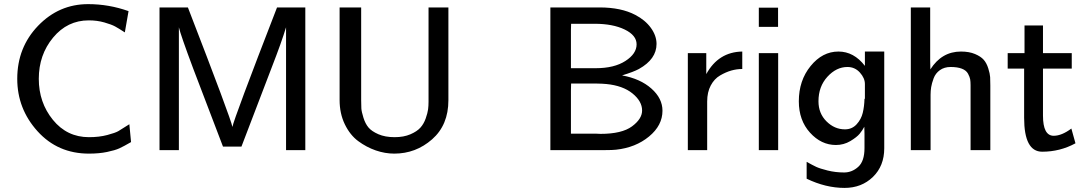

<svg xmlns="http://www.w3.org/2000/svg" viewBox="-20 -731 5287 935"><path d="M64 -347.2Q64 -500 165.5 -605.5Q267.1 -710.9 409.2 -710.9Q510.3 -710.9 606 -676.8L587.9 -573.2Q557.1 -593.3 540 -602.5Q522.9 -611.8 488 -621.8Q453.1 -631.8 412.1 -631.8Q308.1 -631.8 238.5 -547.9Q168.9 -463.9 168.9 -347.2Q168.9 -231.9 237.5 -147.5Q306.2 -63 413.1 -63Q462.9 -63 502.4 -73.5Q542 -84 556.4 -92.5Q570.8 -101.1 609.9 -126L618.2 -39.1Q582 -18.1 561 -8.5Q540 1 501.5 9Q462.9 17.1 413.1 17.1Q261.2 17.1 162.6 -92Q64 -201.2 64 -347.2Z M756.8 0V-694.8H895Q1105 -151.9 1111.8 -112.8Q1118.7 -151.9 1329.1 -694.8H1466.8V0H1373V-598.1Q1352.1 -528.3 1303.7 -403.8L1155.8 -17.1H1065.9L920.9 -397Q858.9 -563 851.1 -598.1V0Z M1633.8 -244.1V-694.8H1738.8V-242.2Q1738.8 -219.2 1739.7 -203.1Q1740.7 -187 1749.8 -158Q1758.8 -128.9 1774.2 -110.4Q1789.6 -91.8 1822.5 -77.4Q1855.5 -63 1901.9 -63Q1945.8 -63 1978.3 -76.9Q2010.7 -90.8 2027.3 -109.4Q2043.9 -127.9 2053.2 -154.5Q2062.5 -181.2 2064.7 -198.5Q2066.9 -215.8 2066.9 -235.8V-694.8H2163.6V-243.2Q2163.6 -122.1 2084.2 -52.5Q2004.9 17.1 1899.9 17.1Q1855 17.1 1809.8 1.5Q1764.6 -14.2 1724.6 -43.7Q1684.6 -73.2 1659.2 -125.7Q1633.8 -178.2 1633.8 -244.1Z M2660.2 0V-694.8H2899.9Q3004.9 -694.8 3074.2 -658.2Q3122.1 -633.3 3149.7 -595.2Q3177.2 -557.1 3177.2 -517.1Q3177.2 -442.9 3091.3 -395Q3065.4 -380.9 3009.3 -363.8Q3098.1 -347.7 3152.1 -299.8Q3206.1 -252 3206.1 -191.9Q3206.1 -120.1 3140.6 -66.2Q3075.2 -12.2 2980 -2Q2962.9 0 2927.2 0ZM2760.3 -80.1H2881.3Q2885.3 -80.1 2892.6 -79.6Q2899.9 -79.1 2904.3 -79.1Q3008.3 -79.1 3057.6 -115.5Q3106.9 -151.9 3106.9 -192.9Q3106.9 -237.8 3060.1 -275.9Q3013.2 -314 2933.1 -321.8Q2916 -323.7 2883.3 -324.2H2761.2L2760.3 -289.1ZM2760.3 -398.9H2881.3Q2971.2 -398.9 3025.6 -434.1Q3080.1 -469.2 3080.1 -515.1Q3080.1 -559.1 3022.2 -587.2Q2964.4 -615.2 2876 -615.2H2761.2L2760.3 -583Z M3329.6 0V-472.2H3419.4V-370.1Q3478.5 -478 3594.7 -480V-395Q3567.9 -395 3541.3 -387.5Q3514.6 -379.9 3486.6 -363.5Q3458.5 -347.2 3441.2 -314.7Q3423.8 -282.2 3423.8 -236.8V0Z M3675.3 0V-472.2H3769.5V0ZM3675.3 -600.1V-693.8H3769V-600.1Z M3870.1 -237.8Q3870.1 -338.9 3927.5 -409.4Q3984.9 -480 4063 -480Q4138.2 -480 4191.9 -410.2V-480H4286.1V-8.8Q4286.1 77.1 4231 130.6Q4175.8 184.1 4092.8 184.1Q4001 184.1 3908.2 139.2V57.1Q3937 73.2 3954.6 81.5Q3972.2 89.8 4010.5 99.4Q4048.8 108.9 4090.8 108.9Q4128.9 108.9 4159.4 81.5Q4189.9 54.2 4189.9 -9.8V-80.1L4189 -113.8Q4180.2 -96.7 4166.5 -79.8Q4152.8 -63 4120.8 -43.9Q4088.9 -24.9 4050.8 -24.9Q3979 -24.9 3924.6 -85Q3870.1 -145 3870.1 -237.8ZM3965.8 -237.8Q3965.8 -178.7 4004.9 -139.9Q4043.9 -101.1 4094.7 -101.1Q4128.9 -101.1 4151.4 -125.5Q4173.8 -149.9 4181.4 -181.4Q4189 -212.9 4189.9 -250H4191.9V-321.8Q4191.9 -350.6 4167.5 -377.7Q4143.1 -404.8 4106.9 -404.8Q4052.7 -404.8 4009.3 -357.2Q3965.8 -309.6 3965.8 -237.8Z M4415.5 0V-694.8H4509.8V-435.1L4510.7 -393.1Q4565.9 -480 4659.7 -480Q4699.7 -480 4728 -468Q4756.3 -456.1 4770.5 -439.9Q4784.7 -423.8 4792.7 -397.9Q4800.8 -372.1 4801.8 -355.5Q4802.7 -338.9 4802.7 -314.9V0H4706.5V-315.9Q4706.5 -333 4704.6 -344.5Q4702.6 -356 4694.1 -372.1Q4685.5 -388.2 4664.1 -396.5Q4642.6 -404.8 4609.4 -404.8Q4578.6 -404.8 4557.1 -389.4Q4535.6 -374 4526.6 -349.6Q4517.6 -325.2 4514.6 -306.6Q4511.7 -288.1 4511.7 -270V0Z M4887.2 -397V-472.2H4969.2V-606.9H5059.1V-472.2H5199.2V-397H5059.1V-168Q5059.1 -69.8 5111.3 -69.8Q5150.4 -69.8 5197.3 -105L5217.3 -33.2Q5142.1 7.8 5055.2 7.8Q4967.3 7.8 4967.3 -157.2V-397Z"/></svg>

Font: CMU Bright
Style: SemiBold
Weight: 600
Version: Version 0.7.0